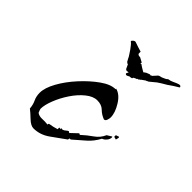

<svg xmlns="http://www.w3.org/2000/svg" viewBox="-111 -417 499 499"><g transform="rotate(45 138.5 -167.5)"><path d="M268 -341Q274 -343 276 -340Q278 -337 275 -336Q268 -332 262 -328Q256 -324 249 -319Q247 -318 235.5 -311Q224 -304 219 -299L208 -290H207L204 -288Q202 -288 201 -287L191 -280V-279H190L185 -275L184 -276L183 -275Q183 -273 180 -273L176 -271Q175 -271 173 -269Q173 -266 171 -266Q168 -265 164 -265Q155 -259 153 -263Q151 -264 153.5 -267.5Q156 -271 154 -271L149 -270Q148 -270 147 -270.5Q146 -271 147 -271L146 -272L145 -271L139 -284Q139 -285 136 -285L135 -287L134 -286L129 -295Q127 -300 122 -307Q117 -314 116 -316Q112 -321 109.5 -324.5Q107 -328 102 -332V-333Q102 -335 106 -338Q110 -341 114 -339Q128 -334 139 -331Q139 -330 139 -326Q139 -322 142 -321Q143 -320 146 -320Q149 -320 150 -319L161 -313V-308Q164 -311 164 -309L170 -305Q171 -304 172.5 -303.5Q174 -303 175 -302L182 -298Q184 -300 189 -303L197 -306Q199 -308 199 -305L205 -308L215 -319Q217 -321 220.5 -321.5Q224 -322 226 -323Q229 -324 234 -326.5Q239 -329 240 -331Q248 -332 255 -335.5Q262 -339 268 -341ZM83 7Q73 7 60.5 -5Q48 -17 40 -23Q39 -36 34 -46.5Q29 -57 29 -70Q29 -88 42.5 -112.5Q56 -137 77.5 -160.5Q99 -184 121.5 -200Q144 -216 162 -216V-218Q179 -214 192 -193Q205 -172 205 -155Q205 -151 203 -145Q201 -139 196 -139Q183 -144 174 -153Q165 -162 149 -162Q134 -162 118 -149Q102 -136 89 -116.5Q76 -97 68 -76.5Q60 -56 60 -42Q60 -41 61.5 -37Q63 -33 64 -31Q71 -26 81.5 -26.5Q92 -27 100 -26L101 -25L103 -30Q117 -32 129 -36V-42H135L134 -45L139 -44Q144 -46 146.5 -48.5Q149 -51 153 -53L158 -50V-51L176 -68H177L181 -66V-67Q194 -79 208.5 -89Q223 -99 230 -115L243 -123L244 -121Q244 -114 239 -108Q234 -102 228 -100Q218 -81 203 -68Q188 -55 172 -41H168L167 -36Q149 -23 128 -8Q107 7 83 7ZM255 -124 247 -126V-132L256 -135L257 -132Z"/></g></svg>

Font: Kolker Brush
Style: Regular
Weight: 400
Designer: Robert E. Leuschke
Foundry: Robert E. Leuschke
Version: Version 1.010; ttfautohint (v1.8.3)